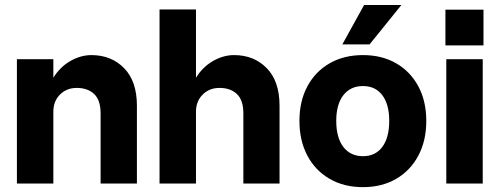

<svg xmlns="http://www.w3.org/2000/svg" viewBox="-20 -738 2006 772"><path d="M384.5 -282Q384.5 -335.5 358.5 -360Q332.5 -384.5 288.5 -384.5Q248 -384.5 221.2 -357.8Q194.5 -331 194.5 -289V0H48V-500H194.5V-425.5Q222 -469.5 263.5 -493Q305 -516.5 347.5 -516.5Q427.5 -516.5 479 -464Q530.5 -411.5 530.5 -313V0H384.5Z M958.5 -282Q958.5 -335.5 932.5 -360Q906.5 -384.5 862.5 -384.5Q822 -384.5 795 -357.8Q768 -331 768 -289V0H621.5V-700H768V-425.5Q795.5 -469.5 837 -493Q878.5 -516.5 921 -516.5Q1001 -516.5 1052.5 -464Q1104 -411.5 1104 -313V0H958.5Z M1594 -718 1466 -559.5H1356.5L1444 -718ZM1184 -252Q1184 -331.5 1216 -391Q1248 -450.5 1305.5 -483.5Q1363 -516.5 1439.5 -516.5Q1515.5 -516.5 1572.8 -483.5Q1630 -450.5 1662 -391Q1694 -331.5 1694 -252Q1694 -172 1662 -112Q1630 -52 1572.8 -18.8Q1515.5 14.5 1439.5 14.5Q1363 14.5 1305.5 -18.8Q1248 -52 1216 -112Q1184 -172 1184 -252ZM1545 -252Q1545 -318.5 1517.2 -355.2Q1489.5 -392 1439.5 -392Q1389 -392 1360.5 -355.2Q1332 -318.5 1332 -252Q1332 -184.5 1360.5 -147.2Q1389 -110 1439.5 -110Q1489.5 -110 1517.2 -147.2Q1545 -184.5 1545 -252Z M1771 -699H1924V-555.5H1771ZM1774.5 -500H1921V0H1774.5Z"/></svg>

Font: Overused Grotesk
Style: Bold
Weight: 710
Version: Version 0.004